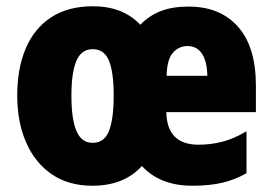

<svg xmlns="http://www.w3.org/2000/svg" viewBox="-20 -583 870 613"><path d="M582 -562Q683 -562 740 -497.5Q797 -433 797 -310V-225H511Q513 -121 614 -121Q653 -121 690 -130.5Q727 -140 767 -164V-30Q730 -9 689.5 0.5Q649 10 594 10Q491 10 433 -53Q376 10 275 10Q199 10 145.5 -26.5Q92 -63 63.5 -128Q35 -193 35 -278Q35 -364 62 -428Q89 -492 143 -527.5Q197 -563 277 -563Q372 -563 428 -504Q456 -533 493 -547.5Q530 -562 582 -562ZM579 -436Q551 -436 532 -414.5Q513 -393 512 -341H642Q641 -388 624.5 -412Q608 -436 579 -436ZM276 -426Q240 -426 224 -389Q208 -352 208 -277Q208 -203 224 -165Q240 -127 276 -127Q313 -127 328 -165Q343 -203 343 -278Q343 -352 328 -389Q313 -426 276 -426Z"/></svg>

Font: Noto Sans Telugu Condensed Black
Style: Regular
Weight: 900
Width: 3
Designer: Jelle Bosma - Monotype Design Team
Foundry: Monotype Imaging Inc.
Version: Version 2.005; ttfautohint (v1.8.4.7-5d5b)